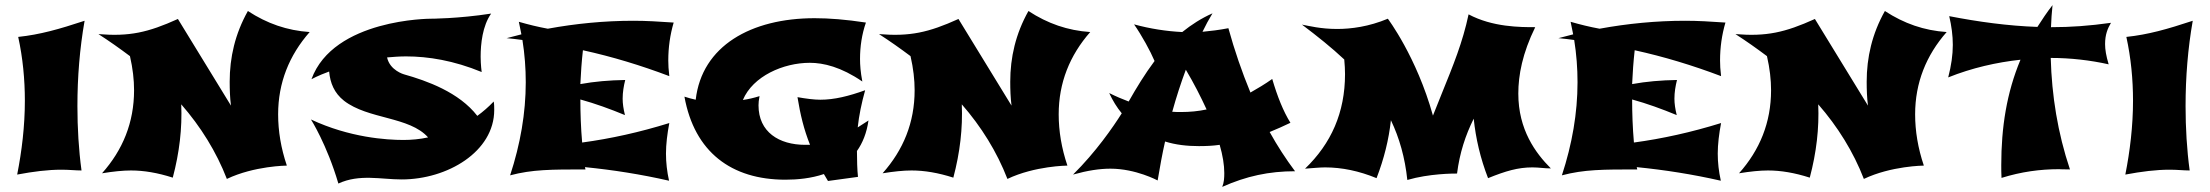

<svg xmlns="http://www.w3.org/2000/svg" viewBox="-20 -663 8623 749"><path d="M310 -582C210 -549 136 -528 51 -519C69 -437 77 -353 77 -270C77 -171 65 -73 47 18C111 6 167 -1 220 -1C250 -1 274 2 298 2C287 -79 282 -164 282 -249C282 -362 291 -474 310 -582Z M1188 -538C1100 -544 1022 -571 947 -620C897 -531 876 -439 876 -344C876 -314 877 -282 881 -251L674 -589C557 -536 484 -520 364 -530C406 -503 447 -474 487 -444C498 -396 503 -352 503 -311C503 -185 459 -78 378 13C421 6 459 2 491 2C541 2 595 11 654 30C680 -68 691 -163 687 -256C763 -169 824 -71 865 35C972 -16 1099 -17 1099 -17C1076 -85 1065 -152 1065 -217C1065 -340 1108 -447 1188 -538Z M1906 -267C1886 -246 1864 -227 1842 -211C1771 -303 1645 -348 1556 -373C1556 -373 1501 -388 1490 -439C1514 -441 1538 -443 1564 -443C1650 -443 1750 -427 1859 -382C1859 -382 1855 -411 1855 -442C1855 -491 1862 -562 1896 -610C1767 -590 1660 -590 1660 -590C1660 -590 1281 -590 1195 -354C1195 -354 1220 -368 1264 -384C1268 -339 1284 -300 1322 -270C1416 -197 1577 -209 1650 -127C1618 -120 1585 -117 1554 -117C1489 -117 1344 -126 1193 -197C1193 -197 1255 -100 1300 53C1382 15 1466 37 1547 37C1725 37 1908 -71 1908 -234C1908 -245 1908 -256 1906 -267Z M2264 -2 2262 -11C2372 0 2480 17 2590 42C2582 6 2578 -29 2578 -64C2578 -100 2583 -141 2591 -183C2475 -147 2362 -122 2251 -107C2246 -164 2244 -222 2244 -275C2302 -259 2360 -238 2418 -214C2412 -238 2409 -259 2409 -278C2409 -303 2413 -327 2419 -351C2357 -350 2299 -345 2244 -335C2246 -379 2249 -423 2254 -467C2368 -442 2480 -408 2591 -366C2588 -390 2587 -411 2587 -427C2587 -478 2594 -527 2608 -575C2550 -579 2501 -582 2451 -582C2338 -582 2226 -571 2117 -551C2079 -558 2042 -567 2004 -578L2014 -529L1956 -514H1958C1978 -512 1998 -510 2018 -507C2027 -451 2031 -396 2031 -342C2031 -222 2010 -101 1970 21C2057 -2 2130 -2 2264 -2Z M3368 -193 3326 -166C3331 -213 3341 -261 3355 -311C3291 -288 3235 -274 3180 -274C3156 -274 3125 -278 3091 -284C3102 -216 3116 -158 3140 -98H3121C3019 -98 2939 -148 2939 -252C2939 -261 2940 -274 2943 -288C2921 -281 2899 -276 2878 -273C2917 -366 3036 -418 3139 -418C3192 -418 3261 -402 3344 -345C3337 -382 3335 -409 3335 -433C3335 -481 3342 -529 3358 -575C3279 -587 3215 -592 3158 -592C2910 -592 2718 -484 2694 -274C2680 -277 2665 -281 2650 -286C2689 -70 2833 38 3044 38C3090 38 3144 33 3194 16L3210 43L3327 27C3324 0 3323 -42 3323 -74C3345 -105 3361 -144 3368 -193Z M4233 -538C4145 -544 4067 -571 3992 -620C3942 -531 3921 -439 3921 -344C3921 -314 3922 -282 3926 -251L3719 -589C3602 -536 3529 -520 3409 -530C3451 -503 3492 -474 3532 -444C3543 -396 3548 -352 3548 -311C3548 -185 3504 -78 3423 13C3466 6 3504 2 3536 2C3586 2 3640 11 3699 30C3725 -68 3736 -163 3732 -256C3808 -169 3869 -71 3910 35C4017 -16 4144 -17 4144 -17C4121 -85 4110 -152 4110 -217C4110 -340 4153 -447 4233 -538Z M5014 -184C4986 -229 4963 -287 4943 -355C4915 -335 4886 -318 4858 -302C4825 -382 4796 -466 4772 -553C4736 -546 4703 -542 4671 -539C4683 -564 4696 -588 4710 -611C4667 -592 4628 -567 4592 -538C4530 -541 4466 -551 4404 -568C4434 -525 4468 -463 4484 -425C4446 -374 4413 -320 4383 -267C4359 -276 4333 -287 4307 -300C4321 -270 4337 -244 4356 -221C4322 -167 4255 -70 4166 18C4223 2 4270 -5 4312 -5C4411 -5 4496 41 4496 41C4505 -12 4514 -63 4525 -111C4566 -98 4611 -93 4657 -93C4683 -93 4711 -94 4738 -98C4750 -57 4756 -19 4756 12C4756 31 4755 49 4748 66C4842 24 4931 5 5032 5C4996 -43 4963 -94 4933 -148C4960 -159 4987 -171 5014 -184ZM4687 -236C4654 -229 4621 -226 4588 -226C4576 -226 4565 -226 4553 -227C4569 -285 4587 -340 4606 -391C4637 -339 4664 -286 4687 -236Z M5969 -557C5910 -557 5803 -557 5709 -607C5686 -498 5649 -408 5604 -297L5570 -212C5506 -442 5394 -590 5394 -590C5320 -559 5251 -550 5196 -550C5132 -550 5086 -562 5059 -567C5120 -521 5175 -477 5224 -431C5226 -410 5227 -391 5227 -374C5227 -224 5173 -103 5071 -5C5099 -7 5129 -10 5149 -10C5215 -10 5282 4 5350 32C5379 -43 5398 -119 5406 -194C5439 -125 5461 -48 5470 39C5556 14 5649 14 5664 14C5674 -66 5697 -136 5729 -200C5737 -123 5755 -45 5785 32C5854 4 5902 -10 5958 -10C5984 -10 6004 -6 6030 -6C5970 -66 5903 -157 5903 -298C5903 -370 5919 -455 5969 -557Z M6367 -2 6365 -11C6475 0 6583 17 6693 42C6685 6 6681 -29 6681 -64C6681 -100 6686 -141 6694 -183C6578 -147 6465 -122 6354 -107C6349 -164 6347 -222 6347 -275C6405 -259 6463 -238 6521 -214C6515 -238 6512 -259 6512 -278C6512 -303 6516 -327 6522 -351C6460 -350 6402 -345 6347 -335C6349 -379 6352 -423 6357 -467C6471 -442 6583 -408 6694 -366C6691 -390 6690 -411 6690 -427C6690 -478 6697 -527 6711 -575C6653 -579 6604 -582 6554 -582C6441 -582 6329 -571 6220 -551C6182 -558 6145 -567 6107 -578L6117 -529L6059 -514H6061C6081 -512 6101 -510 6121 -507C6130 -451 6134 -396 6134 -342C6134 -222 6113 -101 6073 21C6160 -2 6233 -2 6367 -2Z M7574 -538C7486 -544 7408 -571 7333 -620C7283 -531 7262 -439 7262 -344C7262 -314 7263 -282 7267 -251L7060 -589C6943 -536 6870 -520 6750 -530C6792 -503 6833 -474 6873 -444C6884 -396 6889 -352 6889 -311C6889 -185 6845 -78 6764 13C6807 6 6845 2 6877 2C6927 2 6981 11 7040 30C7066 -68 7077 -163 7073 -256C7149 -169 7210 -71 7251 35C7358 -16 7485 -17 7485 -17C7462 -85 7451 -152 7451 -217C7451 -340 7494 -447 7574 -538Z M8055 -2C8007 -145 7984 -290 7980 -437C8057 -437 8135 -428 8206 -412C8196 -445 8192 -470 8192 -491C8192 -528 8202 -552 8215 -574C8130 -562 8057 -557 7984 -557H7981C7982 -586 7984 -614 7987 -643C7965 -615 7946 -586 7928 -558C7813 -562 7697 -578 7584 -600C7593 -562 7598 -524 7598 -488C7598 -449 7592 -407 7580 -361C7672 -398 7769 -420 7862 -430C7808 -301 7787 -166 7787 -19C7787 -4 7787 16 7788 31C7865 7 7939 -3 8012 -3C8017 -3 8023 -2 8055 -2Z M8534 -582C8434 -549 8360 -528 8275 -519C8293 -437 8301 -353 8301 -270C8301 -171 8289 -73 8271 18C8335 6 8391 -1 8444 -1C8474 -1 8498 2 8522 2C8511 -79 8506 -164 8506 -249C8506 -362 8515 -474 8534 -582Z"/></svg>

Font: Shojumaru
Style: Regular
Weight: 400
Designer: Astigmatic (AOETI)
Foundry: Astigmatic (AOETI)
Version: Version 1.000